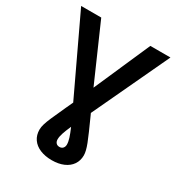

<svg xmlns="http://www.w3.org/2000/svg" viewBox="-211 -842 1099 1187"><g transform="rotate(30 338.0 -248.5)"><path d="M162.1 -707 337.4 -307.6 512.7 -707H656.2L401.4 -164.1L408.2 -149.4Q457 -42 476.1 6.8Q495.1 55.7 495.1 85Q495.1 122.6 475.8 150.9Q456.5 179.2 420.9 194.6Q385.3 210 337.9 210Q289.6 210 253.4 194.8Q217.3 179.7 197.5 151.1Q177.7 122.6 177.7 83Q177.7 65.4 184.3 43.5Q190.9 21.5 204.3 -9.5Q217.8 -40.5 251 -113.3Q258.3 -127.9 274.9 -165L18.6 -707ZM337.9 115.2Q353 115.2 362.1 105.2Q371.1 95.2 371.1 79.1Q371.1 60.1 363 34.7Q355 9.3 338.4 -28.8Q321.3 9.8 313 35.2Q304.7 60.5 304.7 79.1Q304.7 95.7 313.5 105.5Q322.3 115.2 337.9 115.2Z"/></g></svg>

Font: Pretendard Std SemiBold
Style: Regular
Weight: 600
Designer: Base glyphs from Inter by Rasmus Andersson; Hangeul glyphs from Noto Sans CJK(Source Han Sans) by Jang Soo-young and Kan
Foundry: Kil Hyung-jin
Version: Version 1.309